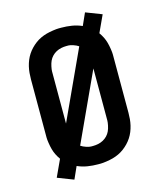

<svg xmlns="http://www.w3.org/2000/svg" viewBox="-123 -877 847 1019"><g transform="rotate(-15 300.0 -367.5)"><path d="M158 54 70 20 113 -73Q103 -87 95.5 -102Q88 -117 83.5 -133.5Q79 -150 76 -169.5Q73 -189 73 -200V-520Q73 -537 74.5 -554.5Q76 -572 80 -589Q84 -606 90.5 -622Q97 -638 106.5 -652.5Q116 -667 128 -679.5Q140 -692 154 -702.5Q168 -713 184 -720.5Q200 -728 216.5 -732.5Q233 -737 253.5 -740Q274 -743 285 -743H300Q328 -743 356.5 -738.5Q385 -734 412 -722L442 -789L530 -755L487 -662Q497 -648 504.5 -633Q512 -618 516.5 -601.5Q521 -585 524 -565.5Q527 -546 527 -535V-215Q527 -198 525.5 -180.5Q524 -163 520 -146Q516 -129 509.5 -113Q503 -97 493.5 -82.5Q484 -68 472 -55.5Q460 -43 446 -32.5Q432 -22 416 -14.5Q400 -7 383.5 -2.5Q367 2 346.5 5Q326 8 315 8H300Q272 8 243.5 3.5Q215 -1 188 -13ZM192 -245 366 -623Q354 -631 337.5 -636.5Q321 -642 312 -642H300Q286 -642 271.5 -639Q257 -636 244 -629Q231 -622 221 -611.5Q211 -601 205 -588Q199 -575 195.5 -558Q192 -541 192 -532ZM289 -93H300Q314 -93 328.5 -96Q343 -99 356 -106Q369 -113 379 -123.5Q389 -134 395 -147Q401 -160 404.5 -177Q408 -194 408 -204V-490L234 -112Q246 -104 262.5 -98.5Q279 -93 289 -93Z"/></g></svg>

Font: R Plex Mono
Style: Bold
Weight: 700
Monospace: yes
Designer: Belleve Invis
Foundry: Belleve Invis
Version: Version 31.8.0